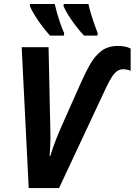

<svg xmlns="http://www.w3.org/2000/svg" viewBox="-20 -953 682 973"><path d="M125.5 0 89.8 -713.9H226.1L234.9 -303.7Q235.8 -280.8 235.6 -257.3Q235.4 -233.9 234.4 -210.4Q233.4 -187 231.4 -163.6H235.4Q241.2 -184.1 249.8 -208Q258.3 -231.9 267.1 -254.2Q275.9 -276.4 282.2 -291L388.2 -529.8Q413.6 -586.9 438.2 -629.6Q462.9 -672.4 495.8 -696.3Q528.8 -720.2 578.1 -720.2Q596.7 -720.2 612.8 -717Q628.9 -713.9 642.1 -707V-594.2Q633.3 -598.1 623 -600.1Q612.8 -602.1 603.5 -602.1Q586.4 -602.1 572.8 -592Q559.1 -582 546.1 -561.8Q533.2 -541.5 519 -511.7L279.3 0ZM405.8 -772.5Q385.7 -793.9 365 -820.8Q344.2 -847.7 327.4 -874.5Q310.5 -901.4 301.8 -922.4L303.2 -932.6H428.2Q432.6 -912.1 439.5 -888.4Q446.3 -864.7 455.3 -838.6Q464.4 -812.5 475.1 -784.7L473.6 -772.5ZM233.4 -772.5Q214.8 -793 194.1 -820.1Q173.3 -847.2 156.5 -874.8Q139.6 -902.3 131.3 -922.4L132.3 -932.6H257.3Q262.2 -910.6 269.5 -885Q276.9 -859.4 285.9 -833.5Q294.9 -807.6 305.2 -784.7L303.7 -772.5Z"/></svg>

Font: Open Sans SemiCondensed
Style: Bold Italic
Weight: 700
Width: 4
Italic angle: -12°
Designer: Monotype Design Team
Foundry: Monotype Imaging Inc.
Version: Version 3.003